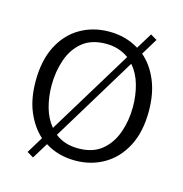

<svg xmlns="http://www.w3.org/2000/svg" viewBox="-94 -650 745 780"><g transform="rotate(15 279.0 -260.5)"><path d="M86 27 128 -42Q89 -77 66 -131.5Q43 -186 43 -260Q43 -347 74 -407.5Q105 -468 159 -499.5Q213 -531 281 -531Q351 -531 406 -497L447 -564L474 -548L432 -479Q472 -445 495.5 -389.5Q519 -334 519 -260Q519 -173 487.5 -112.5Q456 -52 402 -20.5Q348 11 281 11Q209 11 154 -24L113 43ZM110 -260Q110 -212 122 -168.5Q134 -125 160 -94L377 -450Q358 -464 334 -472Q310 -480 281 -480Q220 -480 182.5 -449.5Q145 -419 127.5 -368.5Q110 -318 110 -260ZM281 -40Q341 -40 378.5 -70.5Q416 -101 434 -151.5Q452 -202 452 -260Q452 -309 439.5 -353Q427 -397 400 -428L183 -71Q202 -56 226 -48Q250 -40 281 -40Z"/></g></svg>

Font: Murecho Light
Style: Regular
Weight: 300
Designer: Neil Summerour
Foundry: Positype
Version: Version 1.010; ttfautohint (v1.8.3)